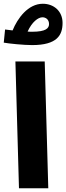

<svg xmlns="http://www.w3.org/2000/svg" viewBox="-23 -1002 353 1022"><path d="M148 -762C281 -762 310 -815 310 -880C310 -942 264 -982 205 -982C126 -982 70 -904 44 -840C28 -842 14 -844 4 -845L-3 -775C24 -770 103 -762 148 -762ZM203 -910C221 -910 238 -898 238 -874C238 -852 222 -833 148 -833C141 -833 132 -833 124 -834C147 -885 180 -910 203 -910ZM78 0H234L215 -675H59Z"/></svg>

Font: Noto Sans Arabic ExtBd
Style: Regular
Weight: 800
Designer: Monotype Design Team, Nadine Chahine, Nizar Qandah and Khaled Hosny
Foundry: Monotype Imaging Inc.
Version: Version 2.012